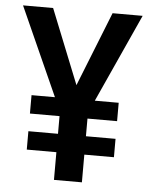

<svg xmlns="http://www.w3.org/2000/svg" viewBox="-52 -757 631 801"><g transform="rotate(5 263.5 -357.0)"><path d="M263 -402 387 -714H513L345 -344H445V-267H321V-193H445V-116H321V0H204V-116H80V-193H204V-267H80V-344H178L12 -714H138Z"/></g></svg>

Font: Noto Sans Telugu SemiCondensed SemiBold
Style: Regular
Weight: 600
Width: 4
Designer: Jelle Bosma - Monotype Design Team
Foundry: Monotype Imaging Inc.
Version: Version 2.005; ttfautohint (v1.8.4.7-5d5b)